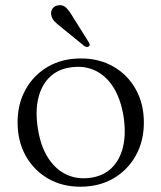

<svg xmlns="http://www.w3.org/2000/svg" viewBox="-20 -695 610 726"><path d="M286 -474Q355.5 -474 409.2 -443Q463 -412 493.5 -357.2Q524 -302.5 524 -231.5Q524 -161.5 493.5 -106.8Q463 -52 409 -20.5Q355 11 284 11Q214.5 11 161 -20.2Q107.5 -51.5 77 -106.2Q46.5 -161 46.5 -232Q46.5 -302.5 77 -357Q107.5 -411.5 161.2 -442.8Q215 -474 286 -474ZM320.5 -22.5Q370 -29 401.5 -59.2Q433 -89.5 445 -139Q457 -188.5 447.5 -253Q437 -319.5 409.5 -363.8Q382 -408 340.8 -427.8Q299.5 -447.5 249.5 -440.5Q200.5 -434.5 168.8 -404.2Q137 -374 125 -324.5Q113 -275 123 -210Q133 -144 160.8 -99.8Q188.5 -55.5 229.5 -35.8Q270.5 -16 320.5 -22.5ZM256.5 -629.5 315.5 -535.5Q318 -531.5 319 -527.2Q320 -523 316 -520Q313.5 -517 309 -517.5Q304.5 -518 300 -520L211.5 -592Q195.5 -604 185.2 -615.2Q175 -626.5 173.5 -640Q171.5 -652.5 179 -663Q186.5 -673.5 201.5 -675Q219 -677.5 231.2 -664.8Q243.5 -652 256.5 -629.5Z"/></svg>

Font: Fraunces Light
Style: Regular
Weight: 300
Version: Version 1.000;[b76b70a41]